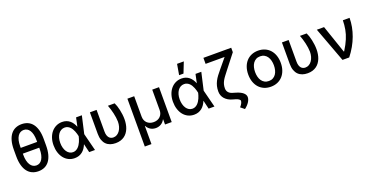

<svg xmlns="http://www.w3.org/2000/svg" viewBox="-30 -1698 5469 2821"><g transform="rotate(-20 2704.5 -287.5)"><path d="M289.1 -725.9Q342 -725.9 385.1 -707Q428.3 -688.2 458.8 -649.3Q489.3 -610.4 506 -551Q522.7 -491.5 522.7 -409.8V-310.4Q522.7 -228 506 -167.6Q489.3 -107.2 459 -67.8Q428.6 -28.4 385.8 -9.2Q343 9.9 290.5 9.9Q237.9 9.9 194.6 -9.2Q151.3 -28.4 120.4 -67.8Q89.5 -107.2 72.6 -167.6Q55.8 -228 55.8 -310.4V-409.8Q55.8 -491.5 72.4 -551Q89.1 -610.4 119.9 -649.3Q150.6 -688.2 193.5 -707Q236.5 -725.9 289.1 -725.9ZM416.9 -402.3V-427.2Q416.9 -478.7 407.7 -517.8Q398.4 -556.8 381.7 -582.9Q365.1 -609 341.4 -622.2Q317.8 -635.3 289.1 -635.3Q260.3 -635.3 236.5 -621.8Q212.7 -608.3 195.8 -582Q179 -555.8 169.7 -516.9Q160.5 -478 160.5 -427.2V-402.3ZM160.5 -293.3Q160.5 -242.2 169.9 -202.6Q179.3 -163 196.4 -136Q213.4 -109 237.4 -95Q261.4 -81 290.5 -81Q319.2 -81 342.5 -94.6Q365.8 -108.3 382.3 -135.1Q398.8 -161.9 407.8 -201.5Q416.9 -241.1 416.9 -293.3V-312.1H160.5Z M626.1 -272.7Q626.1 -334.5 643.5 -386Q660.9 -437.5 692.1 -474.4Q723.4 -511.4 766.2 -532Q808.9 -552.6 859.4 -552.6Q895.2 -552.6 924.5 -542.3Q953.8 -532 977.1 -513.1Q1000.4 -494.3 1017.9 -468.2Q1035.5 -442.1 1047.9 -410.5H1049L1077.8 -545.5H1168.3L1106.2 -272.7L1175.4 0H1084.5L1052.9 -133.2H1051.1Q1038.4 -101.6 1020.1 -74.8Q1001.8 -47.9 977.6 -28.8Q953.5 -9.6 922.9 1.1Q892.4 11.7 854.8 11.4Q803.6 11 761.4 -10.1Q719.1 -31.2 689.1 -68.9Q659.1 -106.5 642.6 -158.6Q626.1 -210.6 626.1 -272.7ZM730.8 -272Q730.8 -230.8 740.2 -195.7Q749.6 -160.5 766.9 -134.8Q784.1 -109 808.4 -94.5Q832.7 -79.9 862.2 -79.9Q886.4 -79.9 906.2 -89.1Q926.1 -98.4 942.3 -113.8Q958.5 -129.3 971.1 -149.1Q983.7 -169 993.1 -190.3Q1002.5 -211.6 1008.9 -232.8Q1015.3 -253.9 1019.2 -271.3L1019.5 -272.7L1019.2 -274.1Q1015.6 -291.5 1009.8 -312.3Q1003.9 -333.1 995.4 -354Q986.9 -375 975.1 -394.5Q963.4 -414.1 947.8 -429.2Q932.2 -444.2 912.3 -453.3Q892.4 -462.4 867.5 -462.4Q837 -462.4 811.8 -448.3Q786.6 -434.3 768.6 -409.1Q750.7 -383.9 740.8 -348.9Q730.8 -313.9 730.8 -272Z M1398.8 -545.5V-207.4Q1398.8 -171.9 1406.8 -147.7Q1414.8 -123.6 1427.9 -108.7Q1441.1 -93.8 1458.3 -87.2Q1475.5 -80.6 1494 -80.6Q1525.6 -80.6 1551.3 -96.2Q1577.1 -111.9 1595.7 -138.7Q1614.3 -165.5 1624.5 -201.2Q1634.6 -236.9 1634.6 -277Q1633.9 -308.2 1629.1 -342.7Q1624.3 -377.1 1616.3 -412.1Q1608.3 -447.1 1597.8 -481.2Q1587.4 -515.3 1575.6 -545.5H1680.8Q1692.1 -523.1 1702.4 -492.2Q1712.7 -461.3 1720.5 -425.6Q1728.3 -389.9 1733 -351.9Q1737.6 -313.9 1737.6 -277Q1737.6 -238.6 1731.5 -202.6Q1725.5 -166.5 1712.9 -134.6Q1700.3 -102.6 1680.9 -76.2Q1661.6 -49.7 1634.9 -30.5Q1608.3 -11.4 1574 -0.7Q1539.8 9.9 1497.5 9.9Q1452.1 9.9 1414.6 -3Q1377.1 -16 1350.3 -42.8Q1323.5 -69.6 1308.8 -110.8Q1294 -152 1294 -208.8V-545.5Z M1880.3 -545.5H1986.5V-226.2Q1986.5 -195.7 1996.6 -170.5Q2006.7 -145.2 2025.2 -127.3Q2043.7 -109.4 2069.6 -99.4Q2095.5 -89.5 2127.5 -89.5Q2159.4 -89.5 2185.4 -99.4Q2211.3 -109.4 2229.8 -127.5Q2248.2 -145.6 2258.3 -170.8Q2268.5 -196 2268.5 -226.2V-545.5H2374.6V0H2270.2V-79.9H2266Q2256 -59.7 2241.3 -44Q2226.6 -28.4 2208.6 -17.8Q2190.7 -7.1 2170.1 -1.8Q2149.5 3.6 2127.5 3.6Q2105.5 3.6 2084.9 -1.8Q2064.3 -7.1 2046.3 -17.8Q2028.4 -28.4 2013.7 -44Q1998.9 -59.7 1988.6 -79.9H1984.4V202.4H1880.3Z M2493.6 -272.7Q2493.6 -334.5 2511 -386Q2528.4 -437.5 2559.7 -474.4Q2590.9 -511.4 2633.7 -532Q2676.5 -552.6 2726.9 -552.6Q2762.8 -552.6 2792.1 -542.3Q2821.4 -532 2844.6 -513.1Q2867.9 -494.3 2885.5 -468.2Q2903.1 -442.1 2915.5 -410.5H2916.5L2945.3 -545.5H3035.9L2973.7 -272.7L3043 0H2952.1L2920.5 -133.2H2918.7Q2905.9 -101.6 2887.6 -74.8Q2869.3 -47.9 2845.2 -28.8Q2821 -9.6 2790.5 1.1Q2759.9 11.7 2722.3 11.4Q2671.2 11 2628.9 -10.1Q2586.6 -31.2 2556.6 -68.9Q2526.6 -106.5 2510.1 -158.6Q2493.6 -210.6 2493.6 -272.7ZM2729.8 -79.9Q2753.9 -79.9 2773.8 -89.1Q2793.7 -98.4 2809.8 -113.8Q2826 -129.3 2838.6 -149.1Q2851.2 -169 2860.6 -190.3Q2870 -211.6 2876.4 -232.8Q2882.8 -253.9 2886.7 -271.3L2887.1 -272.7L2886.7 -274.1Q2883.2 -291.5 2877.3 -312.3Q2871.4 -333.1 2862.9 -354Q2854.4 -375 2842.7 -394.5Q2831 -414.1 2815.3 -429.2Q2799.7 -444.2 2779.8 -453.3Q2759.9 -462.4 2735.1 -462.4Q2704.5 -462.4 2679.3 -448.3Q2654.1 -434.3 2636.2 -409.1Q2618.3 -383.9 2608.3 -348.9Q2598.4 -313.9 2598.4 -272Q2598.4 -230.8 2607.8 -195.7Q2617.2 -160.5 2634.4 -134.8Q2651.6 -109 2676 -94.5Q2700.3 -79.9 2729.8 -79.9ZM2712.4 -610.1 2741.1 -777H2846.6L2780.9 -610.1Z M3134.9 -727.3H3569.6V-657.7L3397.7 -437.9Q3369.7 -401.3 3347.5 -372.5Q3325.3 -343.8 3309.8 -316.6Q3294.4 -289.4 3286.2 -260.8Q3278.1 -232.2 3278.1 -196Q3278.1 -160.5 3299.2 -135.1Q3320.3 -109.7 3358.7 -98.4L3415.1 -81.3Q3447.1 -71.7 3472.3 -59.1Q3497.5 -46.5 3514.9 -31.6Q3532.3 -16.7 3541.4 0.5Q3550.4 17.8 3550.4 36.2Q3550.4 54.7 3543.7 74.2Q3536.9 93.8 3524.3 113.3Q3511.7 132.8 3493.4 152Q3475.1 171.2 3452.1 188.6L3392.8 140.3Q3414.8 116.8 3426.3 94.3Q3437.9 71.7 3438.2 55.8Q3438.6 41.5 3420.6 28.4Q3402.7 15.3 3370.7 6L3329.2 -5.7Q3291.9 -16 3262.6 -33.4Q3233.3 -50.8 3212.9 -74Q3192.5 -97.3 3181.8 -125.9Q3171.2 -154.5 3171.2 -187.1Q3171.2 -233 3180.6 -270.6Q3190 -308.2 3207.7 -343Q3225.5 -377.8 3251.1 -412.1Q3276.6 -446.4 3309.3 -484.7L3432.2 -633.2H3134.9Z M3669.7 -270.2Q3669.7 -333.8 3687.9 -386Q3706 -438.2 3739.2 -475.1Q3772.4 -512.1 3819.4 -532.3Q3866.5 -552.6 3924 -552.6Q3981.5 -552.6 4028.6 -532.3Q4075.6 -512.1 4108.8 -475.1Q4142 -438.2 4160.2 -386Q4178.3 -333.8 4178.3 -270.2Q4178.3 -207 4160.2 -155.2Q4142 -103.3 4108.8 -66.4Q4075.6 -29.5 4028.6 -9.2Q3981.5 11 3924 11Q3866.5 11 3819.4 -9.2Q3772.4 -29.5 3739.2 -66.4Q3706 -103.3 3687.9 -155.2Q3669.7 -207 3669.7 -270.2ZM3777 -270.6Q3777 -231.2 3785.9 -196.2Q3794.7 -161.2 3813 -134.9Q3831.3 -108.7 3859 -93.4Q3886.7 -78.1 3924.4 -78.1Q3961.6 -78.1 3989.3 -93.4Q4017 -108.7 4035.2 -134.9Q4053.3 -161.2 4062.1 -196.2Q4071 -231.2 4071 -270.6Q4071 -309.7 4062.1 -344.8Q4053.3 -380 4035.2 -406.4Q4017 -432.9 3989.3 -448.3Q3961.6 -463.8 3924.4 -463.8Q3886.7 -463.8 3859 -448.3Q3831.3 -432.9 3813 -406.4Q3794.7 -380 3785.9 -344.8Q3777 -309.7 3777 -270.6Z M4401.3 -545.5V-207.4Q4401.3 -171.9 4409.3 -147.7Q4417.3 -123.6 4430.4 -108.7Q4443.5 -93.8 4460.8 -87.2Q4478 -80.6 4496.4 -80.6Q4528.1 -80.6 4553.8 -96.2Q4579.5 -111.9 4598.2 -138.7Q4616.8 -165.5 4627 -201.2Q4637.1 -236.9 4637.1 -277Q4636.4 -308.2 4631.6 -342.7Q4626.8 -377.1 4618.8 -412.1Q4610.8 -447.1 4600.3 -481.2Q4589.8 -515.3 4578.1 -545.5H4683.2Q4694.6 -523.1 4704.9 -492.2Q4715.2 -461.3 4723 -425.6Q4730.8 -389.9 4735.4 -351.9Q4740.1 -313.9 4740.1 -277Q4740.1 -238.6 4734 -202.6Q4728 -166.5 4715.4 -134.6Q4702.8 -102.6 4683.4 -76.2Q4664.1 -49.7 4637.4 -30.5Q4610.8 -11.4 4576.5 -0.7Q4542.3 9.9 4500 9.9Q4454.5 9.9 4417.1 -3Q4379.6 -16 4352.8 -42.8Q4326 -69.6 4311.3 -110.8Q4296.5 -152 4296.5 -208.8V-545.5Z M4842.3 -545.5H4955.3L5104.8 -109H5110.4Q5138.1 -153.1 5158.7 -191.9Q5179.3 -230.8 5194.2 -266.5Q5209.2 -302.2 5219.3 -336.1Q5229.4 -370 5235.6 -403.8Q5241.8 -437.5 5245 -472.5Q5248.2 -507.5 5249.3 -545.5H5354Q5353.7 -475.9 5340.6 -405.9Q5327.4 -335.9 5301.8 -266.9Q5276.3 -197.8 5238.3 -130.7Q5200.3 -63.6 5150.2 0H5045.1Z"/></g></svg>

Font: Cannonade Med
Style: Regular
Weight: 500
Designer: Rasmus Andersson
Foundry: rsms
Version: Version 3.012;git-f93a4a705